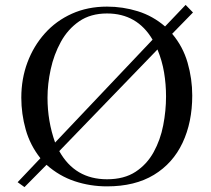

<svg xmlns="http://www.w3.org/2000/svg" viewBox="-20 -760 860 784"><path d="M658 -366Q658 -416 650 -464Q642 -512 623 -558L222 -143Q286 -28 417 -28Q487 -28 533.5 -58.5Q580 -89 607.5 -139Q635 -189 646.5 -248.5Q658 -308 658 -366ZM603 -598Q540 -705 417 -705Q350 -705 303.5 -673Q257 -641 228.5 -589Q200 -537 187 -477Q174 -417 174 -361Q174 -265 205 -178ZM768 -709 683 -622Q727 -570 746 -504Q765 -438 765 -370Q765 -261 725.5 -177Q686 -93 608.5 -46Q531 1 417 1Q348 1 285 -20Q222 -41 170 -87L80 4L52 -16L145 -114Q103 -167 85 -231Q67 -295 67 -361Q67 -438 92 -505Q117 -572 163 -623.5Q209 -675 273.5 -704Q338 -733 417 -733Q482 -733 543 -714Q604 -695 654 -652L738 -740Z"/></svg>

Font: Kaisei Opti
Style: Regular
Weight: 400
Designer: Font-Kai, 金井和夫
Foundry: KAZUO KANAI
Version: Version 5.003